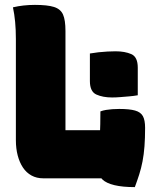

<svg xmlns="http://www.w3.org/2000/svg" viewBox="-20 -730 640 786"><path d="M348 -511Q365 -514 383 -516Q401 -518 419.5 -519Q438 -520 453 -520Q491 -520 517.5 -508.5Q544 -497 544 -453V-340Q527 -337 509 -335.5Q491 -334 473 -332.5Q455 -331 439 -331Q401 -331 374.5 -343Q348 -355 348 -398ZM157 0Q130 0 109 -11.5Q88 -23 74 -44Q60 -65 52.5 -93.5Q45 -122 45 -156Q45 -212 45 -264.5Q45 -317 45 -368Q45 -419 45 -469.5Q45 -520 45 -570Q45 -608 42 -640Q39 -672 33 -700Q54 -705 76.5 -707.5Q99 -710 123 -710Q174 -710 201 -701.5Q228 -693 238 -670.5Q248 -648 248 -603Q248 -554 248 -504Q248 -454 248 -402Q248 -350 248 -299Q248 -248 248 -197H464Q489 -197 505 -178.5Q521 -160 529.5 -130.5Q538 -101 539.5 -66.5Q541 -32 536 0ZM391 -274Q402 -278 414 -280Q426 -282 439.5 -283Q453 -284 468 -284Q510 -284 533 -277.5Q556 -271 565 -254.5Q574 -238 574 -207Q574 -165 571.5 -131.5Q569 -98 563.5 -69.5Q558 -41 550 -16Q542 9 532 36Q482 36 448.5 28Q415 20 399 4.5Q383 -11 383 -33Q383 -64 385 -99Q387 -134 389 -176.5Q391 -219 391 -274Z"/></svg>

Font: Recursive Monospace Casual Black
Style: Regular
Weight: 900
Version: Version 1.047